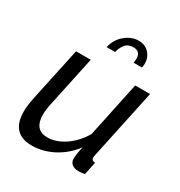

<svg xmlns="http://www.w3.org/2000/svg" viewBox="-174 -852 924 984"><g transform="rotate(30 288.5 -360.0)"><path d="M155 10Q33 10 33 -122Q33 -157 44 -209L111 -522H198L135 -226Q126 -185 126 -157Q126 -66 204 -66Q254 -66 305.5 -100.5Q357 -135 392 -195L461 -522H549L461 -108Q460 -104 459.5 -101Q459 -98 459 -95Q459 -77 481 -76L465 0Q454 2 445.5 3Q437 4 430 4Q403 4 389 -8Q375 -20 375 -40Q375 -49 377 -64.5Q379 -80 386 -112Q341 -53 280 -21.5Q219 10 155 10ZM236 -619Q241 -643 253 -663Q265 -683 282.5 -698Q300 -713 320.5 -721.5Q341 -730 363 -730Q401 -730 424.5 -704.5Q448 -679 448 -643Q448 -631 445 -619H396Q397 -626 397.5 -632Q398 -638 398 -644Q398 -687 357 -687Q325 -687 309 -667.5Q293 -648 286 -619Z"/></g></svg>

Font: PTCRaleway Medium
Style: Italic
Weight: 500
Italic angle: -12°
Designer: Matt McInerney, Pablo Impallari, Rodrigo Fuenzalida
Foundry: Matt McInerney, Pablo Impallari, Rodrigo Fuenzalida
Version: Version 3.000g; ttfautohint (v1.5) -l 8 -r 28 -G 28 -x 14 -D